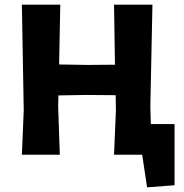

<svg xmlns="http://www.w3.org/2000/svg" viewBox="-20 -665 789 825"><path d="M470 0 478 -191 477 -256 347 -257 231 -255 230 -207 237 0H74L82 -191L74 -645H239L234 -388L357 -386L474 -387L470 -645H635L626 -207L628 -132H730V131L612 140L591 0Z"/></svg>

Font: Alegreya Sans ExtraBold
Style: Regular
Weight: 800
Designer: Juan Pablo del Peral
Foundry: Huerta Tipografica
Version: Version 2.007